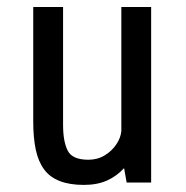

<svg xmlns="http://www.w3.org/2000/svg" viewBox="-20 -520 531 547"><path d="M410.6 -500V0H340.8L333.5 -41Q312.5 -18.1 284.7 -5.6Q256.8 6.8 218.8 6.8Q137.7 6.8 105.5 -37.6Q88.9 -60.1 81.8 -94Q74.7 -127.9 74.7 -173.8V-500H159.7V-164.1Q159.7 -116.7 172.9 -90.8Q186 -64.9 231.9 -64.9Q257.8 -64.9 278.3 -77.4Q298.8 -89.8 311.5 -108.9Q324.2 -127.9 325.7 -147V-500Z"/></svg>

Font: Moulpali
Style: Regular
Weight: 400
Designer: Danh Hong
Version: Version 8.002; ttfautohint (v1.8.3)